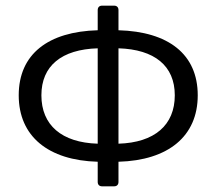

<svg xmlns="http://www.w3.org/2000/svg" viewBox="-20 -655 772 686"><path d="M686.5 -314.5C686.5 -461.9 581.1 -542 403.3 -546.9V-619.1C403.3 -628.9 397.5 -634.8 387.7 -634.8H344.7C335 -634.8 329.1 -628.9 329.1 -619.1V-546.9C152.3 -542 46.9 -461.9 46.9 -314.5C46.9 -168 152.3 -82 329.1 -77.1V-4.9C329.1 4.9 335 10.7 344.7 10.7H387.7C397.5 10.7 403.3 4.9 403.3 -4.9V-77.1C581.1 -82 686.5 -168 686.5 -314.5ZM127.9 -314.5C127.9 -419.9 200.2 -478.5 329.1 -482.4V-141.6C200.2 -145.5 127.9 -208 127.9 -314.5ZM403.3 -141.6V-482.4C532.2 -478.5 604.5 -419.9 604.5 -314.5C604.5 -208 532.2 -145.5 403.3 -141.6Z"/></svg>

Font: Ed Sans Neue
Style: Regular
Weight: 400
Designer: Stephen Hutchings
Version: Version 1.004;PS 001.004;hotconv 1.0.88;makeotf.lib2.5.64775